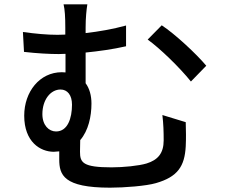

<svg xmlns="http://www.w3.org/2000/svg" viewBox="-20 -820 1040 888"><path d="M728 -703 663 -637C719 -597 811 -508 863 -443L934 -516C888 -571 789 -663 728 -703ZM239 -212C206 -212 176 -241 176 -292C176 -359 214 -406 260 -406C292 -406 313 -380 313 -336C313 -273 293 -212 239 -212ZM403 -341C403 -378 394 -411 376 -435V-577C436 -583 502 -592 563 -606V-702C501 -685 437 -674 376 -667V-692C376 -738 380 -775 384 -800H274C280 -775 282 -741 282 -692V-660L246 -659C197 -659 144 -664 86 -672L91 -580C153 -573 209 -570 252 -570L283 -571V-485L266 -486C163 -486 92 -395 92 -285C92 -164 166 -118 229 -118L254 -120V-83C254 -11 274 48 489 48C556 48 657 40 701 27C802 -2 834 -51 839 -143C841 -185 840 -210 839 -255L731 -288C736 -246 737 -210 737 -171C737 -111 710 -80 658 -64C622 -53 550 -46 496 -46C363 -46 350 -68 350 -118L351 -172C389 -216 403 -282 403 -341Z"/></svg>

Font: Noto Sans JP Medium
Style: Regular
Weight: 500
Designer: Ryoko NISHIZUKA 西塚涼子 (kana, bopomofo & ideographs); Paul D. Hunt (Latin, Greek & Cyrillic); Sandoll Communications 산돌커뮤니
Foundry: Adobe
Version: Version 2.004;hotconv 1.0.118;makeotfexe 2.5.65603